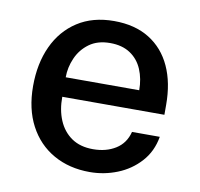

<svg xmlns="http://www.w3.org/2000/svg" viewBox="-65 -596 701 674"><g transform="rotate(10 285.0 -258.5)"><path d="M296.5 10Q223 10 167 -21.8Q111 -53.5 79.8 -112.5Q48.5 -171.5 48.5 -253Q48.5 -333.5 77 -395.2Q105.5 -457 159.5 -492Q213.5 -527 289.5 -527Q364 -527 415.5 -495Q467 -463 493.5 -405.2Q520 -347.5 520 -269V-233.5H156Q155.5 -187 171 -150.2Q186.5 -113.5 217.2 -92.2Q248 -71 294 -71Q340.5 -71 374.2 -92Q408 -113 418.5 -154.5H517.5Q508.5 -101.5 475 -64.5Q441.5 -27.5 394.5 -8.8Q347.5 10 296.5 10ZM156 -303H418Q418 -343.5 404 -376.8Q390 -410 361.2 -429.2Q332.5 -448.5 289 -448.5Q244.5 -448.5 215 -427Q185.5 -405.5 170.8 -372Q156 -338.5 156 -303Z"/></g></svg>

Font: Public Sans Thin Medium
Style: Regular
Weight: 500
Version: Version 2.001